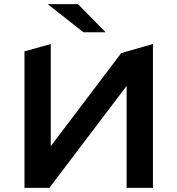

<svg xmlns="http://www.w3.org/2000/svg" viewBox="-20 -914 862 934"><path d="M212 -894 386 -757H494L359 -894ZM99 0H220L596 -496V0H724V-700L570 -656L227 -203V-700L99 -664Z"/></svg>

Font: Talent
Style: Bold
Weight: 600
Designer: Mike Powis
Version: Version 1.001;hotconv 1.0.109;makeotfexe 2.5.65596